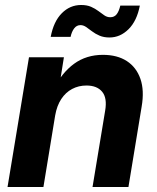

<svg xmlns="http://www.w3.org/2000/svg" viewBox="-20 -753 634 773"><path d="M202.1 -288.1 154.8 0H10.3L96.7 -522.5H237.3L215.8 -387.7L194.3 -392.1Q229 -460.4 278.3 -496.3Q327.6 -532.2 394.5 -532.2Q452.1 -532.2 490.7 -507.1Q529.3 -481.9 545.4 -435.3Q561.5 -388.7 550.3 -323.7L497.1 0H352.5L403.3 -307.1Q412.1 -358.4 391.4 -383.5Q370.6 -408.7 328.1 -408.7Q296.4 -408.7 270.3 -394.8Q244.1 -380.9 226.6 -354.2Q209 -327.6 202.1 -288.1ZM420.9 -602.1Q397.9 -602.1 380.9 -609.4Q363.8 -616.7 350.8 -626.7Q337.9 -636.7 326.7 -644.3Q315.4 -651.9 304.2 -651.9Q288.6 -651.9 278.6 -638.7Q268.6 -625.5 264.2 -604.5H184.1Q195.8 -666.5 228.8 -699.7Q261.7 -732.9 306.6 -732.9Q330.1 -732.9 346.7 -725.6Q363.3 -718.3 376.2 -708.5Q389.2 -698.7 400.1 -691.2Q411.1 -683.6 423.8 -683.6Q440.4 -683.6 449.7 -695.6Q459 -707.5 464.4 -730.5H543Q531.2 -668.9 497.6 -635.5Q463.9 -602.1 420.9 -602.1Z"/></svg>

Font: Inter 28pt
Style: Bold Italic
Weight: 700
Italic angle: -9.3988°
Designer: Rasmus Andersson
Foundry: rsms
Version: Version 4.001;git-66647c0bb